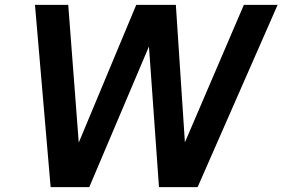

<svg xmlns="http://www.w3.org/2000/svg" viewBox="-20 -765 1155 785"><path d="M187 0 123 -745H259L302 -182L537 -745H699L736 -183L977 -745H1115L788 0H630L589 -575L345 0Z"/></svg>

Font: Plus Jakarta Display Medium
Style: Italic
Weight: 500
Italic angle: -12°
Designer: Gumpita Rahayu
Foundry: Tokotype Studio
Version: Version 1.000